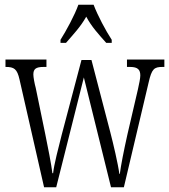

<svg xmlns="http://www.w3.org/2000/svg" viewBox="-20 -786 711 806"><path d="M234 -619V-606H257C288 -642 318 -673 342 -716C365 -673 394 -642 426 -606H449V-619C424 -657 390 -721 373 -766H309C293 -721 258 -657 234 -619ZM62 -452 165 0H216L332 -461L446 0H500L604 -440C617 -497 627 -505 662 -505H670V-536H513V-505H526C559 -505 569 -493 569 -469C569 -457 564 -434 559 -411L515 -222C499 -150 488 -94 483 -56H481C476 -96 455 -185 443 -231L364 -534H322L239 -220C227 -173 206 -92 203 -59H200C196 -93 180 -175 170 -223L130 -417C125 -435 120 -462 120 -473C120 -496 130 -505 163 -505H175V-536H3V-505H4C39 -505 52 -497 62 -452Z"/></svg>

Font: Noto Serif Bengali ExtraCondensed Light
Style: Regular
Weight: 300
Width: 2
Designer: Juan Bruce, Universal Thirst, Indian Type Foundry and the Monotype Design Team.
Foundry: Monotype Imaging Inc.
Version: Version 2.003